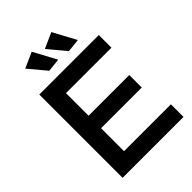

<svg xmlns="http://www.w3.org/2000/svg" viewBox="-260 -1026 1141 1141"><g transform="rotate(-45 310.5 -456.0)"><path d="M78 -700V0H590V-106H196V-299H538V-404H196V-594H578V-700ZM226 -912 128 -868 220 -758 304 -767ZM391 -912 293 -868 385 -758 469 -767Z"/></g></svg>

Font: Argentum Sans
Style: Regular
Weight: 400
Designer: Julieta Ulanovsky
Foundry: Julieta Ulanovsky
Version: Version 5.001;March 29, 2019;FontCreator 11.5.0.2425 64-bit